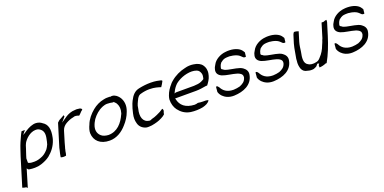

<svg xmlns="http://www.w3.org/2000/svg" viewBox="-21 -1191 4093 2047"><g transform="rotate(-20 2025.5 -167.0)"><path d="M-8 130C-9 132 -8 134 -5 134H-3C9 140 22 142 30 142H32L46 155L106 -45L114 -34C117 -29 124 -25 132 -25H133C150 -22 171 -21 192 -21C218 -21 243 -25 267 -33C303 -45 336 -60 365 -82C410 -119 451 -167 473 -238L475 -246C475 -249 478 -254 478 -257V-258C498 -349 483 -408 431 -439C414 -453 393 -463 365 -465C324 -468 277 -445 245 -425C236 -419 229 -413 220 -408L193 -392L228 -436H190C171 -404 157 -367 139 -329C130 -306 120 -283 113 -259C104 -234 97 -213 89 -187ZM137 -325ZM139 -146 149 -179C156 -202 162 -220 170 -242L182 -280C184 -287 188 -294 191 -300V-301C217 -347 273 -396 332 -398C348 -399 360 -397 369 -392C403 -375 425 -346 416 -287L412 -266C408 -247 405 -228 398 -208L397 -207C391 -194 381 -174 373 -164C355 -143 331 -120 305 -108C276 -95 245 -84 211 -84C188 -84 168 -84 151 -91C145 -92 141 -95 139 -98ZM243 -419Z M508 -132C506 -124 505 -114 502 -104C494 -79 492 -57 487 -32C502 -25 525 -24 547 -29C553 -43 554 -59 557 -76L562 -95C562 -96 563 -101 563 -102L569 -122C572 -136 577 -152 581 -166L618 -288C629 -323 652 -342 674 -355C699 -369 725 -381 758 -387L776 -392H777C797 -392 812 -387 825 -382C831 -387 835 -392 843 -399L864 -421C870 -423 871 -425 877 -431C878 -436 873 -448 854 -452H849C835 -454 819 -457 804 -454H803C762 -454 722 -438 692 -418L691 -417C689 -416 689 -415 681 -410L628 -374L674 -428C673 -432 671 -438 670 -443L629 -420C614 -414 598 -401 587 -389L516 -158C513 -149 510 -141 508 -132ZM567 -116Z M895 -257C881 -229 869 -192 870 -165C873 -80 934 -20 1041 -20C1122 -20 1187 -64 1236 -120C1270 -157 1298 -200 1315 -248C1342 -316 1328 -369 1307 -404C1302 -414 1294 -420 1286 -430C1271 -446 1238 -468 1202 -457L1200 -460H1164C1154 -460 1143 -458 1130 -455H1129C1083 -447 1035 -423 999 -393C955 -357 915 -310 895 -258ZM939 -217C947 -244 959 -268 973 -289C1003 -330 1043 -367 1091 -386V-387H1092C1107 -392 1126 -399 1145 -399C1169 -399 1191 -396 1213 -391C1215 -391 1218 -393 1220 -394C1229 -381 1243 -375 1250 -356C1263 -332 1268 -297 1255 -254L1251 -242H1250C1212 -155 1148 -81 1048 -81C1017 -83 988 -91 970 -107C942 -131 926 -167 939 -217Z M1401 -308C1388 -275 1380 -244 1372 -209C1361 -163 1363 -130 1372 -98C1381 -60 1408 -32 1450 -19C1469 -14 1496 -17 1517 -19C1564 -27 1603 -39 1630 -54H1631C1652 -64 1666 -74 1678 -85L1684 -110L1685 -111C1694 -126 1687 -143 1681 -148C1658 -131 1633 -118 1603 -105C1583 -96 1562 -88 1539 -83C1533 -80 1524 -73 1509 -75C1438 -85 1420 -153 1441 -235C1442 -245 1444 -257 1447 -268C1452 -283 1457 -297 1465 -312C1474 -334 1484 -351 1499 -365C1508 -373 1517 -375 1525 -377C1556 -386 1589 -391 1622 -391C1683 -391 1721 -377 1750 -368C1762 -384 1774 -405 1785 -427C1784 -430 1780 -435 1774 -437C1749 -443 1713 -452 1659 -452C1614 -452 1571 -447 1528 -438C1474 -428 1442 -393 1414 -337C1410 -328 1407 -320 1401 -308Z M1796 -254C1791 -239 1788 -226 1787 -213C1786 -167 1799 -124 1822 -93C1852 -53 1895 -20 1956 -11C2001 -5 2049 -6 2094 -15C2128 -24 2161 -37 2176 -65C2169 -68 2158 -72 2146 -72H2117C2096 -72 2078 -74 2060 -77C2049 -72 2033 -71 2020 -70V-69V-70C1919 -75 1866 -122 1851 -195L1848 -204H2086C2126 -204 2165 -211 2202 -217H2216C2234 -240 2259 -275 2267 -309L2273 -336C2275 -347 2275 -356 2274 -366V-367C2273 -393 2264 -412 2252 -430C2233 -457 2200 -473 2155 -479C2126 -484 2087 -482 2062 -474H2061C1999 -461 1937 -432 1889 -390C1880 -383 1872 -375 1864 -366V-365C1835 -333 1811 -298 1796 -254ZM1860 -256 1866 -267C1881 -300 1897 -322 1920 -345C1931 -356 1943 -362 1955 -370C2008 -403 2100 -429 2165 -405C2187 -398 2198 -380 2204 -363C2210 -349 2210 -332 2206 -316H2207C2205 -311 2204 -308 2202 -303L2204 -297C2181 -282 2159 -270 2129 -266L2106 -264C2098 -263 2090 -262 2083 -262H1889C1883 -262 1877 -262 1871 -260ZM2106 -264ZM2267 -306V-307Z M2353 -351C2341 -306 2366 -280 2400 -265C2444 -247 2513 -242 2560 -227C2569 -223 2580 -221 2588 -215C2609 -203 2619 -190 2615 -162L2614 -161C2603 -119 2572 -103 2542 -90L2540 -89C2519 -83 2493 -79 2467 -78C2390 -78 2352 -114 2331 -155C2329 -157 2326 -161 2324 -163V-164H2323C2319 -173 2309 -175 2301 -173C2300 -170 2299 -165 2299 -160L2297 -135L2295 -116C2299 -99 2309 -81 2325 -64C2350 -39 2390 -15 2452 -17C2559 -21 2659 -63 2679 -167C2689 -210 2667 -237 2641 -256C2607 -282 2536 -287 2481 -300C2462 -305 2444 -309 2431 -322C2417 -327 2412 -335 2421 -355C2422 -357 2421 -359 2422 -361C2426 -372 2433 -387 2442 -397H2443L2444 -398C2454 -407 2476 -422 2495 -425C2507 -427 2519 -428 2533 -428H2550C2554 -428 2556 -427 2561 -426C2588 -424 2615 -416 2635 -406C2655 -396 2667 -380 2680 -369C2690 -361 2704 -362 2710 -365L2715 -412C2710 -419 2705 -430 2696 -440C2675 -465 2630 -487 2567 -489H2544C2537 -488 2529 -488 2523 -487C2462 -482 2398 -446 2374 -397C2365 -381 2356 -368 2354 -352ZM2493 -418ZM2586 -209Z M2801 -351C2789 -306 2814 -280 2848 -265C2892 -247 2961 -242 3008 -227C3017 -223 3028 -221 3036 -215C3057 -203 3067 -190 3063 -162L3062 -161C3051 -119 3020 -103 2990 -90L2988 -89C2967 -83 2941 -79 2915 -78C2838 -78 2800 -114 2779 -155C2777 -157 2774 -161 2772 -163V-164H2771C2767 -173 2757 -175 2749 -173C2748 -170 2747 -165 2747 -160L2745 -135L2743 -116C2747 -99 2757 -81 2773 -64C2798 -39 2838 -15 2900 -17C3007 -21 3107 -63 3127 -167C3137 -210 3115 -237 3089 -256C3055 -282 2984 -287 2929 -300C2910 -305 2892 -309 2879 -322C2865 -327 2860 -335 2869 -355C2870 -357 2869 -359 2870 -361C2874 -372 2881 -387 2890 -397H2891L2892 -398C2902 -407 2924 -422 2943 -425C2955 -427 2967 -428 2981 -428H2998C3002 -428 3004 -427 3009 -426C3036 -424 3063 -416 3083 -406C3103 -396 3115 -380 3128 -369C3138 -361 3152 -362 3158 -365L3163 -412C3158 -419 3153 -430 3144 -440C3123 -465 3078 -487 3015 -489H2992C2985 -488 2977 -488 2971 -487C2910 -482 2846 -446 2822 -397C2813 -381 2804 -368 2802 -352ZM2941 -418ZM3034 -209Z M3238 -322C3229 -291 3224 -261 3219 -232C3215 -209 3210 -182 3206 -159L3205 -142C3199 -103 3204 -71 3214 -44C3225 -20 3243 -4 3276 1H3277C3297 8 3319 10 3344 6C3356 2 3369 -4 3379 -10C3387 -18 3393 -25 3399 -33L3402 -34L3419 -29L3408 -14V12C3434 11 3462 4 3483 -6H3495C3539 -83 3576 -178 3606 -275L3649 -415C3652 -426 3651 -435 3649 -441C3638 -440 3625 -436 3616 -431H3592L3543 -270C3541 -263 3538 -259 3534 -250L3533 -245C3528 -232 3523 -218 3516 -204C3499 -157 3475 -117 3446 -88C3434 -74 3420 -58 3397 -54C3357 -44 3323 -50 3306 -62C3257 -86 3266 -149 3280 -217C3285 -249 3287 -282 3298 -319L3331 -427C3317 -432 3301 -437 3281 -437C3276 -432 3269 -422 3266 -412ZM3214 -44ZM3397 -54H3398Z M3697 -351C3685 -306 3710 -280 3744 -265C3788 -247 3857 -242 3904 -227C3913 -223 3924 -221 3932 -215C3953 -203 3963 -190 3959 -162L3958 -161C3947 -119 3916 -103 3886 -90L3884 -89C3863 -83 3837 -79 3811 -78C3734 -78 3696 -114 3675 -155C3673 -157 3670 -161 3668 -163V-164H3667C3663 -173 3653 -175 3645 -173C3644 -170 3643 -165 3643 -160L3641 -135L3639 -116C3643 -99 3653 -81 3669 -64C3694 -39 3734 -15 3796 -17C3903 -21 4003 -63 4023 -167C4033 -210 4011 -237 3985 -256C3951 -282 3880 -287 3825 -300C3806 -305 3788 -309 3775 -322C3761 -327 3756 -335 3765 -355C3766 -357 3765 -359 3766 -361C3770 -372 3777 -387 3786 -397H3787L3788 -398C3798 -407 3820 -422 3839 -425C3851 -427 3863 -428 3877 -428H3894C3898 -428 3900 -427 3905 -426C3932 -424 3959 -416 3979 -406C3999 -396 4011 -380 4024 -369C4034 -361 4048 -362 4054 -365L4059 -412C4054 -419 4049 -430 4040 -440C4019 -465 3974 -487 3911 -489H3888C3881 -488 3873 -488 3867 -487C3806 -482 3742 -446 3718 -397C3709 -381 3700 -368 3698 -352ZM3837 -418ZM3930 -209Z"/></g></svg>

Font: SolarCharger
Style: 352
Weight: 300
Designer: Mew Too
Foundry: Cannot Into Space Fonts/KineticPlasma Fonts
Version: Version 1.100